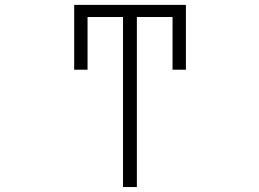

<svg xmlns="http://www.w3.org/2000/svg" viewBox="-20 -751 1040 772"><path d="M530.3 -682.6V1H474.6V-682.6H332V-470.7H278.3V-731.4H727.5V-470.7H673.8V-682.6Z"/></svg>

Font: Gen Shin Gothic Monospace Light
Style: Regular
Weight: 300
Designer: [Source Han Sans]
Ryoko NISHIZUKA  (kana & ideographs); Paul D. Hunt (Latin, Greek & Cyrillic); Wenlong ZHANG  (bopomofo
Version: Version 1.002.20150607